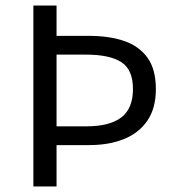

<svg xmlns="http://www.w3.org/2000/svg" viewBox="-20 -676 640 696"><path d="M101 0V-656H185V-546H303Q376 -546 430 -527.5Q484 -509 514.5 -467Q545 -425 545 -353Q545 -284 514.5 -239Q484 -194 429.5 -172Q375 -150 303 -150H185V0ZM185 -218H292Q378 -218 420 -250.5Q462 -283 462 -353Q462 -424 419.5 -451Q377 -478 292 -478H185Z"/></svg>

Font: SauceCodePro NFM
Style: Regular
Weight: 400
Monospace: yes
Designer: Paul D. Hunt, Teo Tuominen
Foundry: Adobe
Version: Version 2.042;hotconv 1.1.0;makeotfexe 2.6.0;Nerd Fonts 3.3.